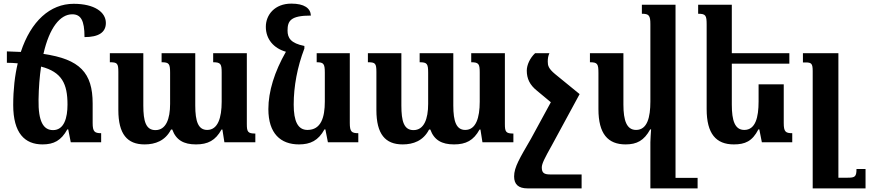

<svg xmlns="http://www.w3.org/2000/svg" viewBox="-20 -786 4803 1061"><path d="M215 12C277 12 318 -9 352 -71H357L371 0H539V-50C503 -50 492 -58 492 -106V-214C492 -384 421 -459 220 -488C253 -634 313 -707 379 -707C426 -707 447 -675 447 -581C525 -581 565 -607 565 -659C565 -719 502 -765 387 -765C257 -765 151 -669 95 -499C71 -500 45 -501 18 -502V-439C39 -439 59 -438 78 -436C62 -369 53 -291 53 -206C53 -50 117 12 215 12ZM193 -235C194 -303 199 -364 207 -418C322 -388 353 -323 353 -208C353 -136 335 -67 273 -67C220 -67 191 -114 193 -235Z M1158 -492V-442C1200 -442 1205 -432 1205 -385V-224C1205 -135 1184 -68 1125 -68C1076 -68 1059 -114 1059 -203V-492H873V-442C914 -442 920 -434 920 -384V-212C920 -128 897 -67 839 -67C786 -67 772 -116 772 -203V-492H587V-442C628 -442 634 -436 634 -388V-178C634 -45 683 12 779 12C838 12 893 -8 925 -70H932C953 -12 995 12 1063 12C1129 12 1171 -10 1204 -70H1209L1220 0H1391V-48C1349 -48 1344 -58 1344 -101V-492Z M1632 12C1695 12 1739 -9 1773 -71H1778L1792 0H1960V-50C1923 -50 1913 -58 1913 -106V-492H1730V-442C1768 -442 1775 -434 1775 -385V-225C1775 -137 1754 -68 1679 -68C1626 -68 1603 -116 1603 -208C1603 -309 1623 -416 1662 -518V-532C1587 -547 1569 -576 1569 -617C1569 -671 1586 -700 1698 -700C1696 -741 1661 -766 1590 -766C1498 -766 1449 -704 1449 -638C1449 -569 1493 -519 1560 -500C1497 -390 1463 -281 1463 -183C1463 -48 1531 12 1632 12Z M2584 -492V-442C2626 -442 2631 -432 2631 -385V-224C2631 -135 2610 -68 2551 -68C2502 -68 2485 -114 2485 -203V-492H2299V-442C2340 -442 2346 -434 2346 -384V-212C2346 -128 2323 -67 2265 -67C2212 -67 2198 -116 2198 -203V-492H2013V-442C2054 -442 2060 -436 2060 -388V-178C2060 -45 2109 12 2205 12C2264 12 2319 -8 2351 -70H2358C2379 -12 2421 12 2489 12C2555 12 2597 -10 2630 -70H2635L2646 0H2817V-48C2775 -48 2770 -58 2770 -101V-492Z M3183 -266 3047 -377C3011 -407 3007 -424 3007 -445C3007 -464 3009 -476 3016 -492H2937C2909 -466 2891 -427 2891 -396C2891 -352 2907 -317 2947 -285L3024 -221L2914 -19C2852 88 2821 138 2821 189C2821 233 2845 255 2895 255H3194V178H3020C2985 178 2974 168 2974 139C2974 118 2991 86 3029 18Z M3437 12C3499 12 3539 -9 3573 -71H3578C3577 -47 3574 -24 3574 0V255H3835V197H3713V-760H3527V-710C3566 -710 3574 -701 3574 -652V-225C3574 -138 3557 -68 3495 -68C3443 -68 3425 -120 3425 -208V-492H3240V-442C3282 -442 3287 -433 3287 -382V-183C3287 -47 3339 12 3437 12Z M4311 -320H4172V-225C4172 -138 4155 -68 4093 -68C4041 -68 4024 -119 4024 -208V-434H4342V-492H4024V-760H3838V-710C3880 -710 3885 -701 3885 -650V-183C3885 -47 3937 12 4035 12C4097 12 4137 -5 4171 -71H4176L4190 0H4358V-50C4321 -50 4311 -58 4311 -106Z M4763 148H4713C4713 191 4704 196 4664 196H4613V-492H4417V-441H4431C4464 -441 4471 -435 4471 -393V255H4763Z"/></svg>

Font: Noto Serif Armenian SemiCondensed
Style: Bold
Weight: 700
Width: 4
Designer: Monotype Design Team
Foundry: Monotype Imaging Inc.
Version: Version 2.008